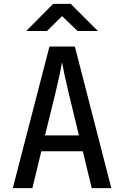

<svg xmlns="http://www.w3.org/2000/svg" viewBox="-20 -970 640 990"><path d="M115 -810H222L300 -887L380 -810H485L345 -950H254ZM46 0H147L193 -190H407L453 0H554L366 -730H235ZM212 -272 266 -491C285 -570 297 -629 300 -649C303 -629 315 -570 334 -490L387 -272Z"/></svg>

Font: JetBrains Mono Medium
Style: Regular
Weight: 436
Monospace: yes
Designer: Philipp Nurullin, Konstantin Bulenkov
Foundry: JetBrains
Version: Version 2.305